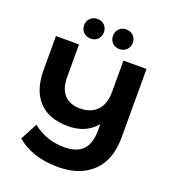

<svg xmlns="http://www.w3.org/2000/svg" viewBox="-174 -1029 1134 1267"><g transform="rotate(20 392.5 -396.0)"><path d="M708 -700V-219Q708 -61 620 23.5Q532 108 377 108Q288 108 214 83.5Q140 59 88 14L151 -106Q246 -29 373 -29Q461 -29 503.5 -73.5Q546 -118 546 -211V-254Q476 -168 348 -168Q215 -168 143.5 -243.5Q72 -319 72 -461V-700H234V-471Q234 -389 273 -347Q312 -305 383 -305Q458 -305 502 -349Q546 -393 546 -482V-700ZM222 -831Q222 -861 242 -880.5Q262 -900 292 -900Q322 -900 341.5 -880.5Q361 -861 361 -831Q361 -801 341.5 -781.5Q322 -762 292 -762Q262 -762 242 -781.5Q222 -801 222 -831ZM425 -831Q425 -861 444.5 -880.5Q464 -900 494 -900Q524 -900 544 -880.5Q564 -861 564 -831Q564 -801 544 -781.5Q524 -762 494 -762Q464 -762 444.5 -781.5Q425 -801 425 -831Z"/></g></svg>

Font: Montserrat Alternates
Style: Bold
Weight: 700
Designer: Julieta Ulanovsky
Foundry: Julieta Ulanovsky
Version: Version 7.200